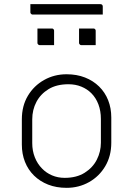

<svg xmlns="http://www.w3.org/2000/svg" viewBox="-20 -893 640 923"><path d="M300 -536Q349 -536 388.5 -520.5Q428 -505 456.5 -477Q485 -449 500 -411Q515 -373 515 -328V-207Q515 -143 486 -94Q457 -45 408 -17.5Q359 10 300 10Q251 10 211.5 -5.5Q172 -21 143.5 -49Q115 -77 100 -115Q85 -153 85 -198V-319Q85 -384 114 -432.5Q143 -481 192 -508.5Q241 -536 300 -536ZM309 -488Q252 -488 213.5 -464.5Q175 -441 155 -403Q135 -365 135 -319V-205Q135 -168 147.5 -136.5Q160 -105 182 -83Q202 -62 230 -50Q258 -38 291 -38Q348 -38 387 -62.5Q426 -87 445.5 -125.5Q465 -164 465 -207V-321Q465 -360 453 -391.5Q441 -423 419 -445Q399 -465 371 -476.5Q343 -488 309 -488ZM160 -756Q177 -756 194.5 -756Q212 -756 229 -756Q233 -756 235 -754.5Q237 -753 238.5 -751Q240 -749 240 -745V-676Q223 -676 205.5 -676Q188 -676 171 -676Q168 -676 165.5 -677.5Q163 -679 161.5 -681.5Q160 -684 160 -687ZM360 -756Q377 -756 394.5 -756Q412 -756 429 -756Q433 -756 435 -754.5Q437 -753 438.5 -751Q440 -749 440 -745V-676Q423 -676 405.5 -676Q388 -676 371 -676Q368 -676 365.5 -677.5Q363 -679 361.5 -681.5Q360 -684 360 -687ZM126 -873H463Q468 -873 471 -870Q474 -867 474 -862Q474 -852 474 -842.5Q474 -833 474 -823H137Q134 -823 131.5 -824.5Q129 -826 127.5 -828.5Q126 -831 126 -834Q126 -844 126 -853.5Q126 -863 126 -873Z"/></svg>

Font: Recursive Monospace Light
Style: Regular
Weight: 300
Version: Version 1.047